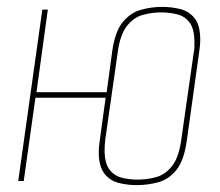

<svg xmlns="http://www.w3.org/2000/svg" viewBox="-20 -526 640 558"><path d="M33 0 103 -498H119L86 -258H290L306 -376Q314 -434 336.5 -461.5Q359 -489 389.5 -497.5Q420 -506 451 -506Q479 -506 504.5 -499.5Q530 -493 546 -472.5Q562 -452 562 -410Q562 -396 559 -376L523 -118Q515 -60 493 -32.5Q471 -5 440.5 3.5Q410 12 377 12Q350 12 324.5 5.5Q299 -1 283 -22Q267 -43 267 -84Q267 -99 270 -118L287 -242H83L49 0ZM380 -4Q408 -4 434.5 -11.5Q461 -19 480.5 -44Q500 -69 507 -121L543 -373Q545 -381 545 -388.5Q545 -396 545 -403Q545 -442 531 -460.5Q517 -479 494.5 -484.5Q472 -490 448 -490Q421 -490 394.5 -482.5Q368 -475 348.5 -450Q329 -425 322 -373L286 -121Q285 -113 284.5 -105Q284 -97 284 -90Q284 -52 298 -33.5Q312 -15 334 -9.5Q356 -4 380 -4Z"/></svg>

Font: Alumni Sans Pinstripe
Style: Italic
Weight: 400
Italic angle: -8°
Designer: Robert E. Leuschke
Foundry: Robert E. Leuschke
Version: Version 1.010; ttfautohint (v1.8.4.7-5d5b)